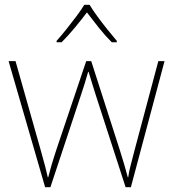

<svg xmlns="http://www.w3.org/2000/svg" viewBox="-20 -783 725 804"><path d="M380 -388Q372 -414 365.5 -434.5Q359 -455 351 -482H349Q335 -432 320 -388L191 1H169L16 -527H45L150 -156Q163 -110 169 -87Q175 -64 180 -41H182Q188 -64 194.5 -87Q201 -110 216 -156L341 -527H362L481 -157Q504 -84 515 -41H517Q520 -64 526.5 -88.5Q533 -113 544 -156L643 -527H669L528 1H506ZM355 -763Q367 -743 387 -715.5Q407 -688 429 -660.5Q451 -633 469 -612V-606H448Q420 -634 392.5 -668.5Q365 -703 344 -731Q323 -703 294.5 -668.5Q266 -634 238 -606H217V-612Q236 -633 258 -660.5Q280 -688 300.5 -715.5Q321 -743 333 -763Z"/></svg>

Font: Noto Sans Thaana Thin
Style: Regular
Weight: 100
Designer: David Williams
Foundry: Google Inc.
Version: Version 3.001; ttfautohint (v1.8.4.7-5d5b)